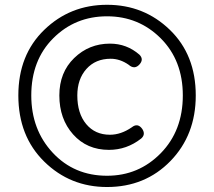

<svg xmlns="http://www.w3.org/2000/svg" viewBox="-20 -750 871 782"><path d="M777.3 -361.3Q777.3 -200.2 674.3 -94.2Q571.3 11.7 416 11.7Q265.6 11.7 160.2 -91.8Q54.7 -195.3 54.7 -361.3Q54.7 -526.4 160.2 -628.4Q265.6 -730.5 416 -730.5Q566.4 -730.5 671.9 -628.4Q777.3 -526.4 777.3 -361.3ZM107.4 -361.3Q107.4 -221.7 194.8 -127.9Q282.2 -34.2 416 -34.2Q544.9 -34.2 634.8 -126Q724.6 -217.8 724.6 -361.3Q724.6 -503.9 634.8 -593.8Q544.9 -683.6 416 -683.6Q286.1 -683.6 196.8 -594.2Q107.4 -504.9 107.4 -361.3ZM423.8 -139.6Q334 -139.6 277.8 -202.6Q221.7 -265.6 221.7 -361.3Q221.7 -455.1 282.2 -513.7Q342.8 -572.3 427.7 -572.3Q496.1 -572.3 547.9 -527.3Q566.4 -508.8 548.8 -488.3Q528.3 -464.8 503.9 -486.3Q468.8 -510.7 430.7 -510.7Q369.1 -510.7 332 -469.2Q294.9 -427.7 294.9 -361.3Q294.9 -288.1 331.1 -244.6Q367.2 -201.2 427.7 -201.2Q472.7 -201.2 516.6 -231.4Q541 -251 559.6 -224.6Q574.2 -202.1 554.7 -185.5Q496.1 -139.6 423.8 -139.6Z"/></svg>

Font: GenSenMaruGothic TW TTF Regular
Style: Regular
Weight: 400
Version: Version 1.301